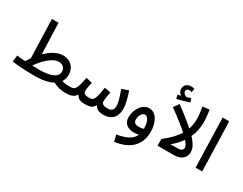

<svg xmlns="http://www.w3.org/2000/svg" viewBox="-110 -1519 3048 2411"><g transform="rotate(30 1414.5 -313.5)"><path d="M343 13C460 13 546 -7 605 -40C654 -10 723 5 777 5C814 5 835 -17 835 -45C835 -71 820 -91 787 -91C748 -91 712 -95 679 -106C700 -138 709 -174 709 -213C709 -317 636 -390 530 -390C445 -390 361 -339 287 -267L271 -715H175L193 -156C177 -134 162 -111 148 -88C106 -91 66 -94 27 -99L16 -6C86 4 208 13 343 13ZM523 -293C588 -293 616 -247 616 -205C616 -125 525 -83 350 -83C315 -83 283 -84 253 -84C310 -168 420 -293 523 -293Z M777 5C851 5 903 -3 940 -60C963 -5 1015 5 1060 5C1135 5 1175 -5 1207 -60C1227 -14 1268 5 1338 5C1445 5 1517 -59 1517 -183C1517 -250 1490 -352 1463 -423L1368 -390C1397 -310 1425 -227 1425 -174C1425 -113 1393 -91 1336 -91C1267 -91 1253 -116 1253 -147C1253 -179 1265 -245 1272 -283L1182 -299C1153 -104 1136 -91 1068 -91C1005 -91 989 -112 989 -149C990 -186 1001 -228 1010 -271L922 -292C882 -103 870 -91 787 -91Z M1623 230C1839 203 1959 87 1959 -106C1959 -234 1904 -356 1796 -356C1695 -356 1625 -239 1625 -130C1625 -44 1680 6 1781 6C1804 6 1827 3 1848 -4C1814 77 1731 115 1600 137ZM1719 -149C1719 -205 1749 -259 1789 -259C1839 -259 1865 -185 1865 -104C1865 -101 1865 -99 1865 -97C1844 -90 1819 -87 1796 -87C1745 -87 1719 -107 1719 -149Z M2029 -626C2084 -639 2158 -660 2205 -677L2189 -729C2172 -723 2152 -716 2130 -710C2106 -716 2075 -738 2075 -769C2075 -789 2091 -803 2118 -803C2131 -803 2143 -800 2155 -797L2163 -849C2148 -854 2131 -857 2116 -857C2065 -857 2018 -827 2018 -768C2018 -735 2038 -708 2063 -691C2050 -688 2036 -685 2016 -681Z M2347 -273 2395 -351C2328 -416 2231 -494 2098 -592L2044 -516C2164 -430 2274 -343 2347 -273Z M2522 -139C2522 -190 2495 -246 2428 -318C2460 -387 2475 -462 2476 -544C2476 -592 2467 -679 2460 -720L2362 -708C2370 -664 2381 -586 2381 -536C2381 -370 2308 -244 2119 -97V0H2351C2486 0 2522 -75 2522 -139ZM2251 -97C2304 -140 2348 -186 2382 -236C2413 -201 2430 -171 2430 -150C2430 -121 2415 -97 2347 -97Z M2671 0H2767L2746 -715H2651Z"/></g></svg>

Font: Noto Sans Arabic SemCond Med
Style: Regular
Weight: 500
Width: 4
Designer: Monotype Design Team, Nadine Chahine, Nizar Qandah and Khaled Hosny
Foundry: Monotype Imaging Inc.
Version: Version 2.012